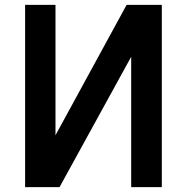

<svg xmlns="http://www.w3.org/2000/svg" viewBox="-20 -770 769 790"><path d="M208.3 -750V-213.5L501 -750H645.8V0H519.8V-536.5L225 0H83.3V-750Z"/></svg>

Font: Vladivostok Bold
Style: Regular
Weight: 700
Width: 4
Designer: Michael Sharanda
Foundry: Michael Sharanda
Version: Version 1.005